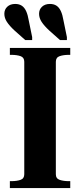

<svg xmlns="http://www.w3.org/2000/svg" viewBox="-20 -953 406 973"><path d="M302 -848 319 -765V-750H284L230 -798Q204 -822 191 -842Q178 -862 178 -883Q178 -905 193 -919Q208 -933 233 -933Q253 -933 266.5 -924Q280 -915 288.5 -896.5Q297 -878 302 -848ZM126 -848 143 -765V-750H108L54 -798Q28 -822 15 -842Q2 -862 2 -883Q2 -905 17 -919Q32 -933 57 -933Q77 -933 90.5 -924Q104 -915 112.5 -896.5Q121 -878 126 -848ZM103 -70V-640Q103 -662 84 -668.5Q65 -675 38 -675H30V-710H336V-675H328Q302 -675 282.5 -668.5Q263 -662 263 -640V-70Q263 -48 282.5 -41.5Q302 -35 328 -35H336V0H30V-35H38Q65 -35 84 -41.5Q103 -48 103 -70Z"/></svg>

Font: Roboto Serif 144pt SemiBold
Style: Regular
Weight: 600
Version: Version 1.008